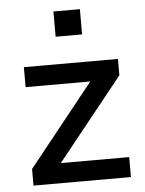

<svg xmlns="http://www.w3.org/2000/svg" viewBox="-52 -753 599 795"><g transform="rotate(-5 248.0 -355.5)"><path d="M55 0V-69L350 -438L352 -409H58V-492H449V-424L151 -52L150 -83H460V0ZM200 -606V-711H310V-606Z"/></g></svg>

Font: NunitoSans_10ptSemiBold
Style: Regular
Weight: 600
Designer: Vernon Adams
Foundry: Vernon Adams
Version: Version 3.101;gftools[0.9.27]